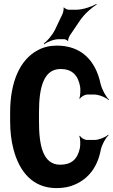

<svg xmlns="http://www.w3.org/2000/svg" viewBox="-20 -955 579 985"><path d="M289 -110C199 -110 180 -211 180 -332V-379C180 -507 204 -601 291 -601C348 -601 380 -571 391 -511C394 -495 392 -461 387 -450L390 -448C395 -459 416 -470 428 -470H464C487 -470 524 -455 538 -441L539 -444C524 -458 503 -495 496 -525C470 -647 395 -721 272 -721C235 -721 202 -713 173 -697C83 -649 32 -536 32 -378V-332C32 -279 38 -232 49 -190C79 -74 148 10 270 10C306 10 338 4 366 -9C432 -38 480 -96 497 -186C503 -214 522 -248 537 -261L535 -264C522 -251 487 -237 465 -237H427C414 -237 395 -248 390 -259L387 -256C392 -246 393 -212 390 -196C378 -138 346 -110 289 -110ZM300 -882 262 -802C248 -774 222 -744 205 -732L206 -728C223 -740 256 -754 282 -754H309C314 -754 325 -749 327 -745L330 -746C328 -751 334 -766 337 -771L389 -848C412 -883 452 -917 476 -932L475 -935C451 -921 405 -905 370 -905H332C326 -905 311 -912 308 -917L306 -916C308 -910 304 -889 300 -882Z"/></svg>

Font: Asimov
Style: EdgeExtreme
Weight: 500
Designer: Google
Version: Version 2.000980: 2014